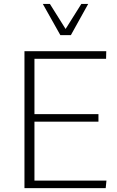

<svg xmlns="http://www.w3.org/2000/svg" viewBox="-20 -976 605 996"><path d="M106.9 0V-710.4H531.2L530.3 -670.9H158.7V-383.8H490.7V-344.7H158.7V-39.1H532.2L528.3 0ZM293 -793.9 202.1 -955.6H238.8L320.3 -825.7L401.9 -955.6H437.5L347.7 -793.9Z"/></svg>

Font: Comme Thin
Style: Regular
Weight: 250
Version: Version 1.000;gftools[0.9.27]